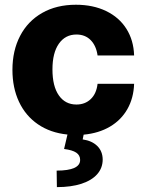

<svg xmlns="http://www.w3.org/2000/svg" viewBox="-20 -557 615 806"><path d="M298.8 -537.1Q370.6 -537.1 425.3 -510.7Q480 -484.4 510.5 -436.3Q541 -388.2 543 -324.2H389.6Q383.8 -365.2 360.6 -388.7Q337.4 -412.1 300.8 -412.1Q254.4 -412.1 227.3 -373.8Q200.2 -335.4 200.2 -265.6Q200.2 -194.8 227.1 -156.5Q253.9 -118.2 300.8 -118.2Q336.9 -118.2 360.8 -140.9Q384.8 -163.6 389.6 -205.1H543Q541 -145.5 514.9 -99.4Q488.8 -53.2 441.7 -25.4Q394.5 2.4 331.1 8.3L327.1 28.3Q365.7 33.7 388.2 55.7Q410.6 77.6 411.1 112.3Q411.1 147.9 388.2 174.1Q365.2 200.2 322 214.4Q278.8 228.5 218.8 228.5L217.8 159.2Q316.4 159.2 316.4 114.3Q316.4 94.7 300 83.7Q283.7 72.8 249 68.4L263.2 7.8Q191.4 0.5 139.4 -35.2Q87.4 -70.8 59.8 -129.6Q32.2 -188.5 32.2 -263.7Q32.2 -344.7 64.5 -406.5Q96.7 -468.3 157 -502.7Q217.3 -537.1 298.8 -537.1Z"/></svg>

Font: Pretendard Std ExtraBold
Style: Regular
Weight: 800
Designer: Base glyphs from Inter by Rasmus Andersson; Hangeul glyphs from Noto Sans CJK(Source Han Sans) by Jang Soo-young and Kan
Foundry: Kil Hyung-jin
Version: Version 1.309